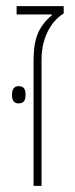

<svg xmlns="http://www.w3.org/2000/svg" viewBox="-20 -604 243 624"><path d="M89 0H115V-410C115 -494 157 -543 187 -560V-584H34V-557H149V-555C97 -511 89 -466 89 -399ZM19 -296C19 -281 23 -268 40 -268C60 -268 63 -281 63 -296C63 -311 60 -324 40 -324C24 -324 19 -311 19 -296Z"/></svg>

Font: Noto Sans Hebrew Condensed Thin
Style: Regular
Weight: 100
Width: 3
Designer: Monotype Design Team
Foundry: Monotype Imaging Inc.
Version: Version 2.004